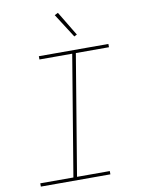

<svg xmlns="http://www.w3.org/2000/svg" viewBox="-102 -1028 804 1096"><g transform="rotate(-10 300.0 -480.0)"><path d="M44 0V-19H236L352 -716H162V-735H565V-716H373L257 -19H447V0ZM381 -811 292 -950 312 -960 397 -819Z"/></g></svg>

Font: Iosevka Curly Thin Extended
Style: Italic
Weight: 100
Width: 7
Italic angle: -9°
Monospace: yes
Designer: Belleve Invis
Foundry: Belleve Invis
Version: Version 11.1.0; ttfautohint (v1.8.3)